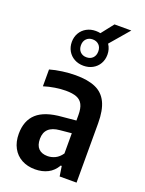

<svg xmlns="http://www.w3.org/2000/svg" viewBox="-165 -969 799 1057"><g transform="rotate(20 234.0 -440.0)"><path d="M418 -347.5V0H319L310 -58.5H304Q284 -23.5 251.5 -7Q219 9.5 177 9.5Q132.5 9.5 98.5 -9Q64.5 -27.5 45.8 -62.2Q27 -97 27 -144Q27 -221.5 73.5 -263.8Q120 -306 220.5 -313.5L300.5 -321V-353Q300.5 -392 289.2 -414.2Q278 -436.5 254 -446Q230 -455.5 190 -455.5Q161 -455.5 127.5 -450.2Q94 -445 62.5 -435V-533.5Q94.5 -543 135 -548.5Q175.5 -554 212 -554Q284 -554 329 -534.2Q374 -514.5 396 -469.2Q418 -424 418 -347.5ZM300.5 -128V-246.5L233 -240Q146 -232.5 146 -158Q146 -120 164.5 -101.2Q183 -82.5 217 -82.5Q240 -82.5 261.8 -93Q283.5 -103.5 300.5 -128ZM319.5 -778.5Q337 -752.5 337 -719.5Q337 -690 323.5 -666.8Q310 -643.5 286.2 -630.5Q262.5 -617.5 232.5 -617.5Q203 -617.5 179.2 -630.5Q155.5 -643.5 142 -666.8Q128.5 -690 128.5 -719.5Q128.5 -748.5 142 -771.8Q155.5 -795 179.2 -808Q203 -821 232.5 -821Q247.5 -821 260 -818L316.5 -890H415ZM283.5 -719.5Q283.5 -743.5 269.2 -757.5Q255 -771.5 232.5 -771.5Q210 -771.5 196 -757.2Q182 -743 182 -719.5Q182 -695.5 196 -681.2Q210 -667 232.5 -667Q255.5 -667 269.5 -681.2Q283.5 -695.5 283.5 -719.5Z"/></g></svg>

Font: Encode Sans Condensed SemiBold
Style: Regular
Weight: 600
Width: 3
Designer: Multiple Designers
Foundry: Impallari Type
Version: Version 2.000